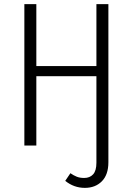

<svg xmlns="http://www.w3.org/2000/svg" viewBox="-20 -705 642 930"><path d="M505 -685V81Q505 141 473.5 173Q442 205 391 205Q338 205 296 171L321 134Q337 145 352 151Q367 157 388 157Q415 157 431 139.5Q447 122 447 83V-336H156V0H98V-685H156V-385H447V-685Z"/></svg>

Font: Fira Sans Condensed Light
Style: Regular
Weight: 300
Width: 3
Designer: bBox Type GmbH & Carrois Corporate GbR & Edenspiekermann AG
Foundry: bBox Type GmbH & Carrois Corporate GbR & Edenspiekermann AG
Version: Version 4.301